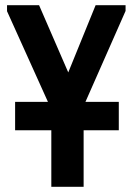

<svg xmlns="http://www.w3.org/2000/svg" viewBox="-20 -477 509 737"><path d="M38 -86H164L7 -434V-457H130L242 -199L347 -457H462V-435L308 -86H436V23H301V240H177V23H38Z"/></svg>

Font: Tilda Sans Bold
Style: Regular
Weight: 700
Designer: ParaType Ltd
Foundry: ParaType Ltd
Version: Version 1.009